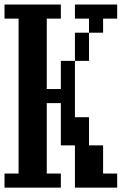

<svg xmlns="http://www.w3.org/2000/svg" viewBox="-20 -817 540 852"><path d="M312.5 -734.4V-796.9H500V-734.4H437.5V-671.9H375V-734.4ZM0 15.6V-46.9H62.5V-734.4H0V-796.9H250V-734.4H187.5V-421.9H250V-546.9H312.5V-296.9H375V-171.9H437.5V-46.9H500V15.6H312.5V-171.9H250V-359.4H187.5V-46.9H250V15.6ZM375 -671.9V-546.9H312.5V-671.9Z"/></svg>

Font: KH Dot Dougenzaka 16
Style: Regular
Weight: 400
Designer: Original version for X68000 by Keitarou Hiraki (http://hp.vector.co.jp/authors/VA000874/) / TrueType conversion by Homem
Version: Version 1.00.20150527